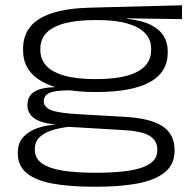

<svg xmlns="http://www.w3.org/2000/svg" viewBox="-20 -517 727 728"><path d="M343.5 -168Q207.5 -168 137.5 -208.8Q67.5 -249.5 67.5 -326V-331.5Q67.5 -383 95.8 -416.8Q124 -450.5 180.8 -468.2Q237.5 -486 322 -488L670 -497V-444.5L462 -447.5L463 -445.5Q518.5 -439.5 552 -422.5Q585.5 -405.5 600.8 -380Q616 -354.5 616 -322.5V-317.5Q616 -243 547.8 -205.5Q479.5 -168 343.5 -168ZM338.5 138H347.5Q415.5 138 467 130.5Q518.5 123 547.5 104.2Q576.5 85.5 576.5 52.5V50.5Q576.5 15 545.8 -2.8Q515 -20.5 444.5 -24L232.5 -36.5L262.5 -38.5Q220 -35 186 -25.8Q152 -16.5 132 1.2Q112 19 112 49V50Q112 84.5 140.5 103.5Q169 122.5 219.8 130.2Q270.5 138 338.5 138ZM334 191Q247.5 191 183 179.8Q118.5 168.5 83 140.8Q47.5 113 47.5 64V62.5Q47.5 26 67.5 3.5Q87.5 -19 120.8 -30.8Q154 -42.5 193.5 -45H191Q135.5 -50 109.8 -68.5Q84 -87 84 -118.5V-119Q84 -139 93.8 -153.8Q103.5 -168.5 126.2 -177Q149 -185.5 188 -186.5V-199.5L284 -174L241 -174.5Q185.5 -174 165.8 -163.8Q146 -153.5 146 -133.5Q146 -110.5 174.5 -99.2Q203 -88 278 -84L452.5 -74Q551 -68.5 596.5 -38.2Q642 -8 642 52V53.5Q642 106.5 604.8 136.5Q567.5 166.5 501.2 178.8Q435 191 347 191ZM342.5 -217Q414.5 -217 461 -229.8Q507.5 -242.5 530.2 -267Q553 -291.5 553 -326.5V-332.5Q553 -366.5 530.5 -390.8Q508 -415 462.5 -428Q417 -441 347.5 -441H342.5Q271.5 -441 225 -428.5Q178.5 -416 155.8 -392Q133 -368 133 -333V-327Q133 -292 155.8 -267.5Q178.5 -243 225 -230Q271.5 -217 342.5 -217Z"/></svg>

Font: Anek Latin Expanded Light
Style: Regular
Weight: 300
Width: 7
Designer: Yesha Goshar
Foundry: Ek Type
Version: Version 1.003